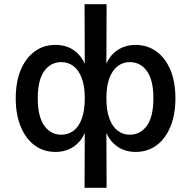

<svg xmlns="http://www.w3.org/2000/svg" viewBox="-20 -715 911 915"><path d="M383 180 384 -95H389Q373 -47 335 -19Q297 9 244 9Q188 9 145.5 -22Q103 -53 79 -111Q55 -169 55 -246Q55 -325 79 -382Q103 -439 145.5 -470Q188 -501 244 -501Q298 -501 335.5 -473Q373 -445 389 -397H384L383 -695H488L487 -397H482Q497 -445 535.5 -473Q574 -501 626 -501Q682 -501 725 -470Q768 -439 792 -382Q816 -325 816 -246Q816 -169 792 -111Q768 -53 725.5 -22Q683 9 626 9Q574 9 536 -19Q498 -47 482 -95H487L488 180ZM272 -73Q305 -73 330.5 -92Q356 -111 370 -150Q384 -189 384 -247Q384 -305 369.5 -343Q355 -381 330 -400Q305 -419 272 -419Q222 -419 191 -376.5Q160 -334 160 -247Q160 -159 191 -116Q222 -73 272 -73ZM598 -73Q649 -73 680 -116Q711 -159 711 -247Q711 -334 680 -376.5Q649 -419 598 -419Q566 -419 541 -400Q516 -381 501.5 -343Q487 -305 487 -247Q487 -188 501.5 -149.5Q516 -111 541 -92Q566 -73 598 -73Z"/></svg>

Font: NunitoSans_10ptSemiBold
Style: Regular
Weight: 600
Designer: Vernon Adams
Foundry: Vernon Adams
Version: Version 3.101;gftools[0.9.27]